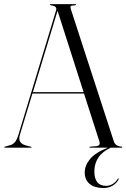

<svg xmlns="http://www.w3.org/2000/svg" viewBox="-20 -720 616 936"><path d="M133.5 -2.5Q133.5 0 131 0H3.5Q1 0 1 -2.5Q1 -4.5 4 -5L31.5 -13Q42.5 -16 52.2 -26.5Q62 -37 70.5 -65L253 -668Q256.5 -678.5 251.5 -685Q246.5 -691.5 229.5 -694Q223 -696 223 -697.5Q223 -700 227 -700H347.5Q350.5 -700 350.5 -697.5Q350.5 -695.5 345 -694Q327.5 -693.5 324.8 -690Q322 -686.5 325 -676.5L535 -30.5Q543 -6.5 572.5 -5.5Q576 -4.5 576 -2.5Q576 0 573 0H519.5Q477.5 20 458.8 49.2Q440 78.5 440 115.5Q440 186 497.5 186Q515.5 186 530.5 176.2Q545.5 166.5 553 153Q555 149 557.5 150Q560 151 557.5 155.5Q550.5 170.5 531.5 183.5Q512.5 196.5 483.5 196.5Q441 196.5 417 176.5Q393 156.5 393 120.5Q393 86.5 419.2 55Q445.5 23.5 505.5 0H419Q416 0 416 -2.5Q416 -4 420 -5L450.5 -7.5Q471.5 -10.5 464 -32L389.5 -264H138L77.5 -64.5Q70 -40.5 79 -28Q88 -15.5 108 -10.5L130 -5Q133.5 -4.5 133.5 -2.5ZM140.5 -271H387.5L260.5 -667.5Z"/></svg>

Font: Fraunces 144pt S000 Light
Style: Regular
Weight: 300
Version: Version 1.000; ttfautohint (v1.8.3)